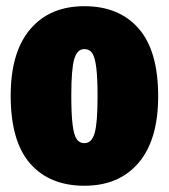

<svg xmlns="http://www.w3.org/2000/svg" viewBox="-20 -574 540 614"><path d="M485.8 -266.1Q485.8 -127 423.3 -53.5Q360.8 20 250 20Q138.7 20 76.4 -51Q14.2 -122.1 14.2 -268.1Q14.2 -407.2 76.7 -480.7Q139.2 -554.2 250 -554.2Q360.8 -554.2 423.3 -482.9Q485.8 -411.6 485.8 -266.1ZM250 -417Q226.6 -417 217.3 -384.8Q208 -352.5 208 -268.1Q208 -208 212.2 -175Q216.3 -142.1 225.1 -129.2Q233.9 -116.2 250 -116.2Q273.4 -116.2 282.7 -148.4Q292 -180.7 292 -266.1Q292 -325.7 287.8 -358.4Q283.7 -391.1 274.9 -404.1Q266.1 -417 250 -417Z"/></svg>

Font: Fira Sans Compressed Heavy
Style: Regular
Weight: 900
Width: 1
Designer: Carrois Corporate & Edenspiekermann AG
Foundry: Carrois Corporate GbR & Edenspiekermann AG
Version: Version 4.203;PS 004.203;hotconv 1.0.88;makeotf.lib2.5.64775